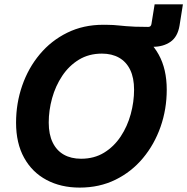

<svg xmlns="http://www.w3.org/2000/svg" viewBox="-20 -851 859 881"><path d="M449.7 -646 464.8 -737.3Q484.9 -737.3 499.3 -736.3Q513.7 -735.4 527.6 -733.9Q541.5 -732.4 558.6 -731Q575.7 -729.5 599.9 -728.5Q624 -727.5 660.2 -727.5Q672.4 -727.5 674.8 -740.2L689.5 -831.1H819.3L803.7 -732.9Q794.9 -681.6 762 -658.9Q729 -636.2 681.2 -636.2Q657.2 -636.2 634.5 -637.7Q611.8 -639.2 585.9 -641.1Q560.1 -643.1 527.1 -644.5Q494.1 -646 449.7 -646ZM345.7 9.8Q259.3 9.8 193.4 -25.4Q127.4 -60.5 90.6 -127.2Q53.7 -193.8 53.7 -288.1Q53.7 -377 81.8 -458Q109.9 -539.1 162.4 -601.8Q214.8 -664.6 288.6 -700.9Q362.3 -737.3 453.6 -737.3Q540 -737.3 605.5 -702.4Q670.9 -667.5 708 -600.8Q745.1 -534.2 745.1 -439.5Q745.1 -350.1 716.8 -269.3Q688.5 -188.5 636 -125.5Q583.5 -62.5 510 -26.4Q436.5 9.8 345.7 9.8ZM352.1 -122.6Q412.1 -122.6 457.5 -150.4Q502.9 -178.2 533.7 -224.6Q564.5 -271 579.8 -327.1Q595.2 -383.3 595.2 -439.5Q595.2 -493.7 577.4 -530.5Q559.6 -567.4 526.4 -586.2Q493.2 -605 447.8 -605Q387.7 -605 342 -577.1Q296.4 -549.3 265.4 -502.7Q234.4 -456.1 219 -400.1Q203.6 -344.2 203.6 -288.6Q203.6 -234.4 221.7 -197.3Q239.7 -160.2 272.9 -141.4Q306.2 -122.6 352.1 -122.6Z"/></svg>

Font: Inter 16pt
Style: Bold Italic
Weight: 700
Italic angle: -9.3988°
Version: Version 4.001;git-66647c0bb